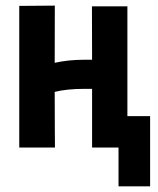

<svg xmlns="http://www.w3.org/2000/svg" viewBox="-20 -512 558 677"><path d="M173.3 -492.2 172.9 -290.5Q220.2 -301.3 276.4 -301.3H304.7Q304.7 -375 304.4 -416Q304.2 -457 304.2 -489.7H429.2V-102.5H509.3V145H397.9V8.3H304.7V-198.7H277.8Q215.3 -198.7 172.9 -188Q172.9 -94.2 173.3 -60.1Q173.8 -25.9 173.8 8.3H47.9V-491.2Z"/></svg>

Font: Fantasque Sans Mono
Style: Bold
Weight: 700
Monospace: yes
Designer: Jany Belluz
Version: Version 1.8.0 ; ttfautohint (v1.8.2)